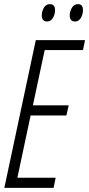

<svg xmlns="http://www.w3.org/2000/svg" viewBox="-20 -908 431 928"><path d="M246 -859Q246 -888 221 -888Q202 -888 192 -870.5Q182 -853 182 -834Q182 -804 208 -804Q225 -804 235.5 -821Q246 -838 246 -859ZM381 -859Q381 -888 357 -888Q338 -888 327.5 -870.5Q317 -853 317 -834Q317 -804 343 -804Q360 -804 370.5 -821Q381 -838 381 -859ZM239 0 249 -49H64L128 -350H301L312 -399H139L196 -666H381L391 -714H153L1 0Z"/></svg>

Font: Noto Sans Display Condensed Light
Style: Italic
Weight: 300
Width: 3
Designer: Monotype Design team
Foundry: Monotype Imaging Inc.
Version: 1.000